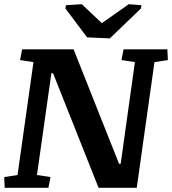

<svg xmlns="http://www.w3.org/2000/svg" viewBox="-24 -896 821 916"><path d="M565.4 -660.6H774.4L776.9 -609.4L712.9 -599.6L628.4 0H446.3L229 -546.9H221.2L152.3 -61L216.8 -51.3L207 0H-1.5L-3.9 -51.3L59.6 -61L135.7 -599.6L71.8 -609.4L81.5 -660.6H327.1L543.9 -114.7H551.8L619.6 -599.6L555.7 -609.4ZM290.5 -871.1 366.2 -876 461.9 -785.6 590.3 -876 650.9 -871.1 648.4 -855.5 500 -712.9 391.6 -717.8 288.1 -855.5Z"/></svg>

Font: Noticia Text
Style: Bold Italic
Weight: 700
Italic angle: -8°
Designer: JM Sole
Foundry: JM Sole
Version: Version 1.003